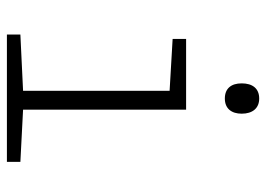

<svg xmlns="http://www.w3.org/2000/svg" viewBox="-130 -660 789 570"><g transform="rotate(90 265.0 -374.5)"><path d="M272 -647C302 -647 317 -667 317 -697C317 -729 301 -749 272 -749C242 -749 227 -729 227 -697C227 -666 242 -647 272 -647ZM82 0H460V-40L305 -48V-532H95V-492L249 -483V-48L82 -40Z"/></g></svg>

Font: Noto Sans Mono Condensed Light
Style: Regular
Weight: 300
Width: 3
Designer: Monotype Design Team
Foundry: Monotype Imaging Inc.
Version: Version 2.014